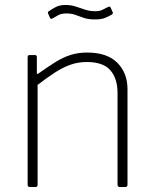

<svg xmlns="http://www.w3.org/2000/svg" viewBox="-20 -751 616 771"><path d="M100 0Q91 0 91 -9V-521Q91 -530 99 -530H120Q128 -530 128 -522V-460Q128 -455 130 -454Q132 -453 136 -457Q174 -484 204 -502.5Q234 -521 264 -530.5Q294 -540 330 -540Q410 -540 451 -499Q492 -458 492 -393V-10Q492 0 483 0H461Q457 0 454.5 -2.5Q452 -5 452 -9V-377Q452 -436 423 -469Q394 -502 329 -502Q294 -502 264 -491.5Q234 -481 202.5 -461Q171 -441 131 -410V-9Q131 0 122 0H100ZM428 -692Q418 -686 403 -679.5Q388 -673 361 -673Q335 -673 317 -679Q299 -685 283.5 -691Q268 -697 247 -697Q225 -697 213 -689.5Q201 -682 191 -677Q187 -675 184.5 -675.5Q182 -676 180 -681L173 -697Q172 -701 172.5 -702.5Q173 -704 175 -705Q190 -716 205.5 -723.5Q221 -731 243 -731Q265 -731 283.5 -725Q302 -719 321 -712.5Q340 -706 362 -706Q379 -706 389 -710.5Q399 -715 412 -722Q417 -725 420 -724.5Q423 -724 425 -719L433 -701Q435 -697 428 -692Z"/></svg>

Font: Libre Franklin Thin
Style: Regular
Weight: 100
Designer: Pablo Impallari, Rodrigo Fuenzalida, Nhung Nguyen
Foundry: Impallari Type
Version: Version 3.000